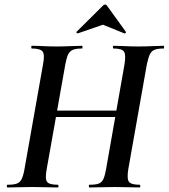

<svg xmlns="http://www.w3.org/2000/svg" viewBox="-20 -827 744 847"><path d="M13 0Q10 0 10 -6Q10 -12 13 -12Q40 -12 54 -17Q68 -22 75.5 -37Q83 -52 88 -81L170 -544Q178 -586 168 -599.5Q158 -613 120 -613Q118 -613 118 -619Q118 -625 120 -625Q143 -625 170.5 -623.5Q198 -622 229 -622Q261 -622 290.5 -623.5Q320 -625 342 -625Q344 -625 344 -619Q344 -613 342 -613Q315 -613 301 -607Q287 -601 280 -585.5Q273 -570 268 -542L186 -81Q178 -38 187.5 -25Q197 -12 235 -12Q238 -12 238 -6Q238 0 235 0Q213 0 184 -1Q155 -2 122 -2Q91 -2 63 -1Q35 0 13 0ZM164 -311 167 -339H550L547 -311ZM374 0Q372 0 372 -6Q372 -12 374 -12Q402 -12 415.5 -17Q429 -22 436 -37Q443 -52 448 -81L529 -542Q536 -584 527.5 -598.5Q519 -613 481 -613Q478 -613 478 -619Q478 -625 481 -625Q503 -625 531.5 -623.5Q560 -622 591 -622Q622 -622 651 -623.5Q680 -625 702 -625Q704 -625 704 -619Q704 -613 702 -613Q676 -613 662 -607.5Q648 -602 641 -587Q634 -572 628 -544L546 -81Q539 -38 549 -25Q559 -12 596 -12Q599 -12 599 -6Q599 0 596 0Q577 0 548 -1Q519 -2 487 -2Q455 -2 426 -1Q397 0 374 0ZM324 -680Q322 -679 318.5 -682Q315 -685 318 -687L434 -802Q438 -807 443.5 -807Q449 -807 452 -802L535 -687Q537 -685 534 -681.5Q531 -678 528 -680L434 -718Z"/></svg>

Font: Cormorant Light
Style: Italic
Weight: 300
Italic angle: -10°
Designer: Christian Thalmann (Catharsis Fonts)
Foundry: Catharsis Fonts
Version: Version 4.000